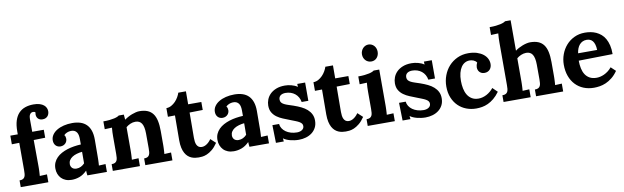

<svg xmlns="http://www.w3.org/2000/svg" viewBox="-46 -1288 5940 1829"><g transform="rotate(-10 2923.5 -373.5)"><path d="M242.7 -420.4 244.1 -162.6Q244.1 -155.3 243.9 -144.8Q243.7 -134.3 243.2 -122.1Q242.7 -109.9 241.9 -97.2Q241.2 -84.5 240.2 -73.2L310.1 -76.2V0H43V-64.9Q64 -64.9 75.9 -71.3Q87.9 -77.6 93.8 -89.4Q99.6 -101.1 101.1 -117.4Q102.5 -133.8 102.5 -153.8V-418L30.3 -416.5V-500H102.5V-529.3Q102.5 -589.8 116.2 -632.6Q129.9 -675.3 155.5 -702.4Q181.2 -729.5 217.5 -742.2Q253.9 -754.9 298.8 -754.9Q334 -754.9 358.4 -747.1Q382.8 -739.3 397.9 -726.6Q413.1 -713.9 419.7 -698.2Q426.3 -682.6 426.3 -667Q426.3 -653.3 422.1 -641.1Q418 -628.9 409.7 -619.6Q401.4 -610.4 389.2 -605Q377 -599.6 360.8 -599.6Q333 -599.6 317.6 -615.7Q302.2 -631.8 302.2 -657.2Q302.2 -665.5 304.7 -676.8Q299.8 -682.1 293 -683.6Q286.1 -685.1 282.2 -685.1Q269.5 -684.6 261.7 -678.7Q253.9 -672.9 249.5 -664.1Q245.1 -655.3 243.4 -644.5Q241.7 -633.8 241.7 -623L242.2 -500H354V-422.9Z M676.8 -230Q648.4 -227.1 623.5 -219.7Q598.6 -212.4 580.3 -200.4Q562 -188.5 551.5 -171.9Q541 -155.3 541 -133.8Q541.5 -119.6 546.4 -109.9Q551.3 -100.1 558.8 -93.8Q566.4 -87.4 576.4 -84.5Q586.4 -81.5 597.2 -81.5Q620.6 -81.5 640.6 -91.3Q660.6 -101.1 676.3 -118.2ZM420.4 -384.3Q420.4 -413.6 436.8 -438Q453.1 -462.4 481.7 -479.7Q510.3 -497.1 548.8 -506.6Q587.4 -516.1 631.3 -516.1Q675.3 -516.1 709.7 -504.9Q744.1 -493.7 767.8 -470.2Q791.5 -446.8 804 -410.6Q816.4 -374.5 816.4 -324.7Q816.4 -299.3 816.2 -280Q815.9 -260.7 815.9 -242.9Q815.9 -225.1 815.7 -205.6Q815.4 -186 815.4 -160.6Q815.4 -153.3 815.2 -143.1Q814.9 -132.8 814.7 -121.1Q814.5 -109.4 813.7 -96.9Q813 -84.5 812 -73.2L876.5 -76.2V0H687.5Q685.5 -14.2 684.8 -23.7Q684.1 -33.2 683.6 -45.9H682.6Q648.4 -11.7 611.3 2.2Q574.2 16.1 534.7 16.1Q502.4 16.1 477.1 6.1Q451.7 -3.9 434.3 -22Q417 -40 407.7 -64.2Q398.4 -88.4 398.4 -117.2Q398.4 -148.9 409.7 -174.3Q420.9 -199.7 440.7 -219.7Q460.4 -239.7 487.3 -254.4Q514.2 -269 545.2 -278.8Q576.2 -288.6 609.9 -293.9Q643.6 -299.3 677.2 -300.8V-353Q677.2 -373 673.8 -389.9Q670.4 -406.7 662.1 -418.9Q653.8 -431.2 640.1 -438Q626.5 -444.8 606 -444.3Q585.4 -443.4 567.9 -436Q550.3 -428.7 537.6 -415.5Q545.4 -407.2 547.6 -396.5Q549.8 -385.7 549.8 -378.4Q549.8 -367.7 545.9 -356.7Q542 -345.7 533.7 -336.7Q525.4 -327.6 512.7 -321.8Q500 -315.9 482.4 -315.9Q467.8 -316.4 456.1 -322Q444.3 -327.6 436.5 -336.7Q428.7 -345.7 424.6 -357.9Q420.4 -370.1 420.4 -384.3Z M1449.2 -160.6Q1449.2 -153.3 1449 -143.1Q1448.7 -132.8 1448.2 -121.1Q1447.8 -109.4 1447 -96.9Q1446.3 -84.5 1445.3 -73.2L1510.3 -76.2V0H1248V-64.9Q1269 -64.9 1281 -71.3Q1293 -77.6 1298.8 -89.4Q1304.7 -101.1 1306.2 -117.4Q1307.6 -133.8 1307.6 -153.8L1307.1 -296.4Q1306.6 -362.3 1287.1 -393.1Q1267.6 -423.8 1226.1 -423.8Q1200.2 -423.8 1176 -413.1Q1151.9 -402.3 1134.8 -387.2V-160.6Q1134.8 -153.3 1134.5 -143.1Q1134.3 -132.8 1133.8 -121.1Q1133.3 -109.4 1132.6 -96.9Q1131.8 -84.5 1130.9 -73.2L1195.8 -76.2V0H933.6V-64.9Q954.6 -64.9 966.6 -71.3Q978.5 -77.6 984.4 -89.4Q990.2 -101.1 991.7 -117.4Q993.2 -133.8 993.2 -153.8V-322.3Q993.2 -340.3 993.9 -362.5Q994.6 -384.8 997.1 -407.2L926.8 -404.3V-480Q961.4 -480 988 -482.9Q1014.6 -485.8 1033.4 -490.2Q1052.2 -494.6 1063.7 -499.8Q1075.2 -504.9 1080.6 -509.8H1129.9L1134.3 -460.4H1135.7Q1150.4 -471.7 1169.2 -481.9Q1188 -492.2 1207.8 -499.8Q1227.5 -507.3 1246.3 -511.7Q1265.1 -516.1 1280.3 -516.1Q1326.2 -516.1 1358.2 -503.2Q1390.1 -490.2 1410.4 -463.4Q1430.7 -436.5 1439.9 -394.5Q1449.2 -352.5 1449.2 -294.9Z M1540 -500Q1565.9 -500.5 1588.4 -512.9Q1610.8 -525.4 1628.7 -543.9Q1646.5 -562.5 1658.9 -584.5Q1671.4 -606.4 1677.2 -625.5H1751L1750.5 -500H1877.9V-422.9L1750.5 -420.4Q1750 -349.6 1749.8 -303Q1749.5 -256.3 1749.3 -228.3Q1749 -200.2 1749 -188.2Q1749 -176.3 1749 -174.3Q1749 -156.7 1751.2 -139.4Q1753.4 -122.1 1760 -108.2Q1766.6 -94.2 1778.6 -85.7Q1790.5 -77.1 1809.6 -77.1Q1815.9 -77.1 1825.4 -79.1Q1835 -81.1 1846.9 -87.2Q1858.9 -93.3 1872.6 -105.2Q1886.2 -117.2 1900.4 -137.2L1948.7 -92.3Q1921.4 -52.2 1894 -30.3Q1866.7 -8.3 1841.8 2Q1816.9 12.2 1796.4 14.2Q1775.9 16.1 1762.2 16.1Q1745.6 16.1 1727.8 13.4Q1710 10.7 1692.6 3.4Q1675.3 -3.9 1659.9 -17.3Q1644.5 -30.8 1632.6 -52.2Q1620.6 -73.7 1613.8 -104.2Q1606.9 -134.8 1606.9 -176.3L1608.4 -417.5L1540 -416.5Z M2244.6 -230Q2216.3 -227.1 2191.4 -219.7Q2166.5 -212.4 2148.2 -200.4Q2129.9 -188.5 2119.4 -171.9Q2108.9 -155.3 2108.9 -133.8Q2109.4 -119.6 2114.3 -109.9Q2119.1 -100.1 2126.7 -93.8Q2134.3 -87.4 2144.3 -84.5Q2154.3 -81.5 2165 -81.5Q2188.5 -81.5 2208.5 -91.3Q2228.5 -101.1 2244.1 -118.2ZM1988.3 -384.3Q1988.3 -413.6 2004.6 -438Q2021 -462.4 2049.6 -479.7Q2078.1 -497.1 2116.7 -506.6Q2155.3 -516.1 2199.2 -516.1Q2243.2 -516.1 2277.6 -504.9Q2312 -493.7 2335.7 -470.2Q2359.4 -446.8 2371.8 -410.6Q2384.3 -374.5 2384.3 -324.7Q2384.3 -299.3 2384 -280Q2383.8 -260.7 2383.8 -242.9Q2383.8 -225.1 2383.5 -205.6Q2383.3 -186 2383.3 -160.6Q2383.3 -153.3 2383.1 -143.1Q2382.8 -132.8 2382.6 -121.1Q2382.3 -109.4 2381.6 -96.9Q2380.9 -84.5 2379.9 -73.2L2444.3 -76.2V0H2255.4Q2253.4 -14.2 2252.7 -23.7Q2252 -33.2 2251.5 -45.9H2250.5Q2216.3 -11.7 2179.2 2.2Q2142.1 16.1 2102.5 16.1Q2070.3 16.1 2044.9 6.1Q2019.5 -3.9 2002.2 -22Q1984.9 -40 1975.6 -64.2Q1966.3 -88.4 1966.3 -117.2Q1966.3 -148.9 1977.5 -174.3Q1988.8 -199.7 2008.5 -219.7Q2028.3 -239.7 2055.2 -254.4Q2082 -269 2113 -278.8Q2144 -288.6 2177.7 -293.9Q2211.4 -299.3 2245.1 -300.8V-353Q2245.1 -373 2241.7 -389.9Q2238.3 -406.7 2230 -418.9Q2221.7 -431.2 2208 -438Q2194.3 -444.8 2173.8 -444.3Q2153.3 -443.4 2135.7 -436Q2118.2 -428.7 2105.5 -415.5Q2113.3 -407.2 2115.5 -396.5Q2117.7 -385.7 2117.7 -378.4Q2117.7 -367.7 2113.8 -356.7Q2109.9 -345.7 2101.6 -336.7Q2093.3 -327.6 2080.6 -321.8Q2067.9 -315.9 2050.3 -315.9Q2035.6 -316.4 2023.9 -322Q2012.2 -327.6 2004.4 -336.7Q1996.6 -345.7 1992.4 -357.9Q1988.3 -370.1 1988.3 -384.3Z M2570.8 -165Q2572.8 -142.1 2585.4 -122.1Q2598.1 -102.1 2618.7 -87.4Q2639.2 -72.8 2666.7 -64.5Q2694.3 -56.2 2726.1 -56.2Q2738.3 -56.2 2750.7 -59.1Q2763.2 -62 2772.9 -68.1Q2782.7 -74.2 2788.8 -83.5Q2794.9 -92.8 2794.9 -106Q2794.9 -120.1 2787.4 -130.1Q2779.8 -140.1 2765.1 -148.7Q2750.5 -157.2 2728.8 -165.5Q2707 -173.8 2678.7 -185.1Q2647.5 -197.3 2615.7 -210.2Q2584 -223.1 2558.1 -241.7Q2532.2 -260.3 2515.9 -287.4Q2499.5 -314.5 2499.5 -355Q2499.5 -383.8 2510.5 -412.6Q2521.5 -441.4 2544.4 -464.4Q2567.4 -487.3 2603 -501.7Q2638.7 -516.1 2688 -516.1Q2701.7 -516.1 2717.5 -514.2Q2733.4 -512.2 2749.5 -508.1Q2765.6 -503.9 2780.8 -497.6Q2795.9 -491.2 2808.1 -482.4H2809.1L2807.6 -510.7H2883.8V-334H2819.3Q2814.9 -359.9 2803 -380.6Q2791 -401.4 2772.9 -415.8Q2754.9 -430.2 2731.7 -438Q2708.5 -445.8 2681.6 -445.8Q2668.9 -445.8 2657 -442.9Q2645 -439.9 2635.7 -433.6Q2626.5 -427.2 2621.1 -417.2Q2615.7 -407.2 2615.7 -392.6Q2615.7 -375 2625 -363.5Q2634.3 -352.1 2650.9 -343.8Q2667.5 -335.4 2689.7 -328.4Q2711.9 -321.3 2737.8 -312.5Q2775.9 -299.3 2808.1 -283.7Q2840.3 -268.1 2863.8 -247.3Q2887.2 -226.6 2900.6 -200Q2914.1 -173.3 2914.1 -138.2Q2914.1 -99.1 2898.7 -70.1Q2883.3 -41 2857.9 -22Q2832.5 -2.9 2799.8 6.6Q2767.1 16.1 2731.9 16.1Q2710.4 16.1 2689 13.2Q2667.5 10.3 2647.9 5.1Q2628.4 0 2612.1 -7.3Q2595.7 -14.6 2584 -23.4H2583L2586.4 6.8H2510.3L2506.3 -165Z M2962.4 -500Q2988.3 -500.5 3010.7 -512.9Q3033.2 -525.4 3051 -543.9Q3068.8 -562.5 3081.3 -584.5Q3093.8 -606.4 3099.6 -625.5H3173.3L3172.9 -500H3300.3V-422.9L3172.9 -420.4Q3172.4 -349.6 3172.1 -303Q3171.9 -256.3 3171.6 -228.3Q3171.4 -200.2 3171.4 -188.2Q3171.4 -176.3 3171.4 -174.3Q3171.4 -156.7 3173.6 -139.4Q3175.8 -122.1 3182.4 -108.2Q3189 -94.2 3200.9 -85.7Q3212.9 -77.1 3231.9 -77.1Q3238.3 -77.1 3247.8 -79.1Q3257.3 -81.1 3269.3 -87.2Q3281.2 -93.3 3294.9 -105.2Q3308.6 -117.2 3322.8 -137.2L3371.1 -92.3Q3343.8 -52.2 3316.4 -30.3Q3289.1 -8.3 3264.2 2Q3239.3 12.2 3218.8 14.2Q3198.2 16.1 3184.6 16.1Q3168 16.1 3150.1 13.4Q3132.3 10.7 3115 3.4Q3097.7 -3.9 3082.3 -17.3Q3066.9 -30.8 3054.9 -52.2Q3043 -73.7 3036.1 -104.2Q3029.3 -134.8 3029.3 -176.3L3030.8 -417.5L2962.4 -416.5Z M3600.6 -160.6Q3600.6 -153.3 3600.3 -143.1Q3600.1 -132.8 3599.6 -121.1Q3599.1 -109.4 3598.4 -96.9Q3597.7 -84.5 3596.7 -73.2L3661.6 -76.2V0H3399.4V-64.9Q3420.4 -64.9 3432.4 -71.3Q3444.3 -77.6 3450.2 -89.4Q3456.1 -101.1 3457.5 -117.4Q3459 -133.8 3459 -153.8V-319.8Q3459 -337.9 3459.7 -361.3Q3460.4 -384.8 3462.9 -407.2L3392.6 -404.3V-480Q3427.2 -480 3453.9 -482.9Q3480.5 -485.8 3499.3 -490.2Q3518.1 -494.6 3529.5 -499.8Q3541 -504.9 3546.4 -509.8H3600.6ZM3615.2 -680.2Q3615.2 -663.1 3609.9 -648.4Q3604.5 -633.8 3595 -622.6Q3585.4 -611.3 3571.5 -605Q3557.6 -598.6 3541 -598.6Q3523.9 -598.6 3509.5 -605Q3495.1 -611.3 3484.9 -622.6Q3474.6 -633.8 3469 -648.4Q3463.4 -663.1 3463.4 -680.2Q3463.4 -697.3 3469.5 -712.4Q3475.6 -727.5 3486.1 -738.8Q3496.6 -750 3510.3 -756.3Q3523.9 -762.7 3539.6 -762.7Q3555.7 -762.7 3569.6 -756.3Q3583.5 -750 3593.8 -738.8Q3604 -727.5 3609.6 -712.4Q3615.2 -697.3 3615.2 -680.2Z M3795.9 -165Q3797.9 -142.1 3810.5 -122.1Q3823.2 -102.1 3843.8 -87.4Q3864.3 -72.8 3891.8 -64.5Q3919.4 -56.2 3951.2 -56.2Q3963.4 -56.2 3975.8 -59.1Q3988.3 -62 3998 -68.1Q4007.8 -74.2 4013.9 -83.5Q4020 -92.8 4020 -106Q4020 -120.1 4012.5 -130.1Q4004.9 -140.1 3990.2 -148.7Q3975.6 -157.2 3953.9 -165.5Q3932.1 -173.8 3903.8 -185.1Q3872.6 -197.3 3840.8 -210.2Q3809.1 -223.1 3783.2 -241.7Q3757.3 -260.3 3741 -287.4Q3724.6 -314.5 3724.6 -355Q3724.6 -383.8 3735.6 -412.6Q3746.6 -441.4 3769.5 -464.4Q3792.5 -487.3 3828.1 -501.7Q3863.8 -516.1 3913.1 -516.1Q3926.8 -516.1 3942.6 -514.2Q3958.5 -512.2 3974.6 -508.1Q3990.7 -503.9 4005.9 -497.6Q4021 -491.2 4033.2 -482.4H4034.2L4032.7 -510.7H4108.9V-334H4044.4Q4040 -359.9 4028.1 -380.6Q4016.1 -401.4 3998 -415.8Q3980 -430.2 3956.8 -438Q3933.6 -445.8 3906.7 -445.8Q3894 -445.8 3882.1 -442.9Q3870.1 -439.9 3860.8 -433.6Q3851.6 -427.2 3846.2 -417.2Q3840.8 -407.2 3840.8 -392.6Q3840.8 -375 3850.1 -363.5Q3859.4 -352.1 3876 -343.8Q3892.6 -335.4 3914.8 -328.4Q3937 -321.3 3962.9 -312.5Q4001 -299.3 4033.2 -283.7Q4065.4 -268.1 4088.9 -247.3Q4112.3 -226.6 4125.7 -200Q4139.2 -173.3 4139.2 -138.2Q4139.2 -99.1 4123.8 -70.1Q4108.4 -41 4083 -22Q4057.6 -2.9 4024.9 6.6Q3992.2 16.1 3957 16.1Q3935.5 16.1 3914.1 13.2Q3892.6 10.3 3873 5.1Q3853.5 0 3837.2 -7.3Q3820.8 -14.6 3809.1 -23.4H3808.1L3811.5 6.8H3735.4L3731.4 -165Z M4519 -369.1Q4519 -377.9 4522 -390.4Q4524.9 -402.8 4531.2 -412.6Q4525.9 -422.4 4517.3 -428.7Q4508.8 -435.1 4499.3 -439Q4489.7 -442.9 4480.2 -444.3Q4470.7 -445.8 4463.4 -445.8Q4438 -445.8 4417 -434.3Q4396 -422.9 4380.6 -400.1Q4365.2 -377.4 4356.7 -344.2Q4348.1 -311 4348.1 -267.6Q4348.1 -229.5 4355.2 -194.3Q4362.3 -159.2 4378.4 -132.3Q4394.5 -105.5 4420.9 -89.4Q4447.3 -73.2 4485.8 -73.2Q4505.9 -73.2 4526.1 -78.9Q4546.4 -84.5 4564.9 -94.5Q4583.5 -104.5 4600.3 -118.7Q4617.2 -132.8 4630.4 -149.9L4676.3 -105.5Q4648.9 -67.9 4620.1 -44.2Q4591.3 -20.5 4562 -7.1Q4532.7 6.3 4503.9 11.2Q4475.1 16.1 4447.8 16.1Q4397 16.1 4352.3 -1Q4307.6 -18.1 4274.2 -50.8Q4240.7 -83.5 4221.2 -130.9Q4201.7 -178.2 4201.7 -239.3Q4201.7 -295.4 4220.7 -345.9Q4239.7 -396.5 4273.9 -434.1Q4308.1 -471.7 4356 -493.9Q4403.8 -516.1 4461.9 -516.1Q4509.3 -516.1 4545.4 -504.4Q4581.5 -492.7 4605.7 -473.6Q4629.9 -454.6 4642.1 -429.9Q4654.3 -405.3 4654.3 -378.9Q4654.3 -363.8 4649.7 -350.1Q4645 -336.4 4636 -326.2Q4627 -315.9 4613.8 -310.1Q4600.6 -304.2 4584 -304.2Q4565.4 -304.2 4553.2 -310.5Q4541 -316.9 4533.2 -326.4Q4525.4 -335.9 4522.2 -347.4Q4519 -358.9 4519 -369.1Z M5229 -160.6Q5229 -153.3 5228.8 -143.1Q5228.5 -132.8 5228 -121.1Q5227.5 -109.4 5226.8 -96.9Q5226.1 -84.5 5225.1 -73.2L5290 -76.2V0H5027.8V-64.9Q5048.8 -64.9 5060.8 -71.3Q5072.8 -77.6 5078.6 -89.4Q5084.5 -101.1 5085.9 -117.4Q5087.4 -133.8 5087.4 -153.8L5086.9 -296.4Q5086.4 -362.3 5066.9 -393.1Q5047.4 -423.8 5005.9 -423.8Q4980 -423.3 4955.8 -412.8Q4931.6 -402.3 4914.6 -387.2V-160.6Q4914.6 -153.3 4914.3 -143.1Q4914.1 -132.8 4913.6 -121.1Q4913.1 -109.4 4912.4 -96.9Q4911.6 -84.5 4910.6 -73.2L4975.6 -76.2V0H4713.4V-64.9Q4734.4 -64.9 4746.3 -71.3Q4758.3 -77.6 4764.2 -89.4Q4770 -101.1 4771.5 -117.4Q4772.9 -133.8 4772.9 -153.8V-564.9Q4772.9 -583 4773.7 -606.4Q4774.4 -629.9 4776.9 -652.3L4706.5 -649.4V-725.1Q4741.2 -725.1 4767.8 -728Q4794.4 -731 4813.2 -735.4Q4832 -739.7 4843.5 -744.9Q4855 -750 4860.4 -754.9H4914.6V-460.4Q4929.2 -472.2 4948 -482.2Q4966.8 -492.2 4986.6 -499.8Q5006.3 -507.3 5025.6 -511.7Q5044.9 -516.1 5060.1 -516.1Q5106 -516.1 5137.9 -503.2Q5169.9 -490.2 5190.2 -463.4Q5210.4 -436.5 5219.7 -394.5Q5229 -352.5 5229 -294.9Z M5594.7 -445.8Q5572.8 -445.8 5555.4 -437.5Q5538.1 -429.2 5525.4 -414.6Q5512.7 -399.9 5504.6 -379.2Q5496.6 -358.4 5493.2 -333.5H5677.2Q5676.3 -364.3 5669.9 -385.7Q5663.6 -407.2 5652.6 -420.7Q5641.6 -434.1 5627 -439.9Q5612.3 -445.8 5594.7 -445.8ZM5815.4 -269 5486.8 -263.2Q5486.8 -222.2 5494.4 -187.3Q5502 -152.3 5518.6 -127.2Q5535.2 -102.1 5562 -87.6Q5588.9 -73.2 5627.9 -73.2Q5643.1 -73.2 5661.6 -77.1Q5680.2 -81.1 5699.5 -89.8Q5718.8 -98.6 5738.3 -113Q5757.8 -127.4 5774.9 -148.4L5819.8 -106Q5793 -67.4 5762.7 -43.5Q5732.4 -19.5 5701.9 -6.3Q5671.4 6.8 5641.8 11.5Q5612.3 16.1 5586.9 16.1Q5531.7 16.1 5486.3 -2.4Q5440.9 -21 5408.2 -55.7Q5375.5 -90.3 5357.7 -139.2Q5339.8 -188 5339.8 -249Q5339.8 -301.8 5357.7 -349.9Q5375.5 -397.9 5408.2 -435.1Q5440.9 -472.2 5487.1 -494.1Q5533.2 -516.1 5589.8 -516.1Q5617.7 -516.1 5645.3 -511.2Q5672.9 -506.3 5698 -494.9Q5723.1 -483.4 5744.9 -464.8Q5766.6 -446.3 5782.2 -418.9Q5797.9 -391.6 5806.9 -354.5Q5815.9 -317.4 5815.4 -269Z"/></g></svg>

Font: DimaFred
Style: Bold
Weight: 800
Designer: R.Balvardi
Foundry: R.Balvardi (r.balvardi@gmail.com)
Version: Version 1.00;August 2, 2018;FontCreator 11.5.0.2427 64-bit